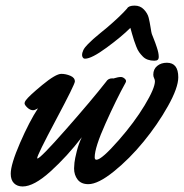

<svg xmlns="http://www.w3.org/2000/svg" viewBox="-20 -655 662 691"><path d="M621.6 -377Q621.6 -339.4 584.5 -273.2Q547.4 -207 496.8 -145.3Q446.3 -83.5 389.6 -37.8Q333 7.8 297.9 7.8Q272 7.8 259.3 -8.8Q246.6 -25.4 246.6 -48.8Q246.6 -56.2 248 -69.8Q249.5 -83.5 256.3 -110.8Q263.2 -138.2 274.4 -161.1Q222.2 -92.8 162.1 -38.3Q102.1 16.1 61.5 16.1Q42 16.1 30.3 4.4Q18.6 -7.3 18.6 -29.8Q18.6 -63.5 52.2 -140.9Q85.9 -218.3 116.7 -265.1Q105.5 -258.3 99.1 -258.3Q88.4 -258.3 78.4 -267.8Q68.4 -277.3 68.4 -283.2Q68.4 -288.1 72.8 -293.9Q83 -308.6 131.8 -348.9Q180.7 -389.2 200.7 -389.2Q216.8 -389.2 233.2 -382.3Q249.5 -375.5 249.5 -361.8Q249.5 -351.6 181.6 -224.1Q113.8 -96.7 113.8 -85.9Q113.8 -84.5 114.7 -84.5Q125 -84.5 217 -189Q309.1 -293.5 361.8 -360.8Q369.1 -373 383.8 -373Q384.8 -373 386.2 -372.8Q387.7 -372.6 388.2 -372.6Q388.7 -372.6 392.8 -373.8Q397 -375 403.1 -376.5Q409.2 -377.9 415 -377.9Q421.4 -377.9 427.5 -373Q433.6 -368.2 433.6 -363.3Q433.6 -360.4 431.6 -356.9Q398.9 -297.9 359.9 -210.9Q320.8 -124 320.8 -88.9Q320.8 -80.1 327.1 -80.1Q345.7 -80.1 407.7 -150.9Q463.4 -214.4 500.5 -275.9Q537.6 -337.4 537.6 -362.8Q537.6 -367.7 534.7 -373.5Q531.7 -379.4 531.7 -386.2Q531.7 -406.2 545.7 -417.7Q559.6 -429.2 580.6 -429.2Q621.6 -429.2 621.6 -377ZM535.2 -436.5Q522.5 -436.5 512 -440.2Q501.5 -443.8 493.9 -451.7Q486.3 -459.5 480.7 -467.3Q475.1 -475.1 470.2 -488Q465.3 -501 462.4 -509.5Q459.5 -518.1 455.3 -533Q451.2 -547.9 449.2 -554.7Q418 -523.4 363.8 -483.6Q309.6 -443.8 286.1 -443.8Q280.8 -443.8 278.1 -448Q275.4 -452.1 275.4 -456.5Q275.4 -465.3 280 -474.9Q284.7 -484.4 296.1 -495.8Q307.6 -507.3 315.7 -514.6Q323.7 -522 341.8 -536.6Q359.9 -551.3 366.2 -556.6Q413.6 -597.2 437.5 -624.5Q442.9 -634.8 464.4 -634.8Q484.9 -634.8 498 -620.8Q511.2 -606.9 515.1 -591.1Q519 -575.2 522 -555.9Q524.9 -536.6 526.4 -532.7Q527.3 -530.8 531.7 -519.3Q536.1 -507.8 538.6 -501.5Q541 -495.1 544.4 -484.6Q547.9 -474.1 549.6 -465.8Q551.3 -457.5 551.3 -450.7Q551.3 -442.9 547.6 -439.7Q543.9 -436.5 535.2 -436.5Z"/></svg>

Font: Yellowtail
Style: Regular
Weight: 400
Designer: Astigmatic (AOETI)
Foundry: Astigmatic (AOETI)
Version: Version 1.000